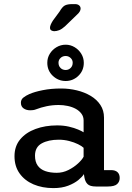

<svg xmlns="http://www.w3.org/2000/svg" viewBox="-20 -930 659 960"><path d="M459.5 2.5Q429.5 2.5 417.5 -9.8Q405.5 -22 402 -43.5L399.5 -59.5Q392 -46.5 372 -30Q352 -13.5 320.8 -1.5Q289.5 10.5 247 10.5Q191.5 10.5 147.5 -8.2Q103.5 -27 78 -62.8Q52.5 -98.5 52.5 -149Q52.5 -199 81 -233.2Q109.5 -267.5 157.8 -285.2Q206 -303 265.5 -303Q297.5 -303 324.5 -296.8Q351.5 -290.5 370.8 -282.2Q390 -274 398 -268.5V-328Q398 -347 387.2 -361.5Q376.5 -376 358.8 -385.8Q341 -395.5 318.8 -400.2Q296.5 -405 273.5 -405Q242 -405 212.8 -398.8Q183.5 -392.5 162 -384Q153.5 -380.5 145.5 -379.5Q137.5 -378.5 131.5 -378.5Q111.5 -378.5 98 -388Q84.5 -397.5 84.5 -416Q84.5 -432.5 97 -442.2Q109.5 -452 126.5 -459.5Q152.5 -471 194 -479.2Q235.5 -487.5 285.5 -487.5Q326 -487.5 364.2 -478.2Q402.5 -469 433.2 -450.8Q464 -432.5 482 -405.2Q500 -378 500 -342V-79.5H535Q556.5 -79.5 567.5 -69.2Q578.5 -59 578.5 -40Q578.5 -21.5 565.5 -9.5Q552.5 2.5 518.5 2.5ZM398 -191Q389.5 -199.5 370.2 -209Q351 -218.5 325.8 -225Q300.5 -231.5 274 -231.5Q222 -231.5 188.5 -213Q155 -194.5 155 -151.5Q155 -121 168.5 -102Q182 -83 206.5 -74.5Q231 -66 263.5 -66Q294.5 -66 322.2 -80Q350 -94 370.2 -112.8Q390.5 -131.5 398 -146.5ZM308.5 -525Q271 -525 243.8 -551Q216.5 -577 216.5 -616Q216.5 -641 229 -661.2Q241.5 -681.5 262.5 -694Q283.5 -706.5 308.5 -706.5Q332.5 -706.5 353.2 -694Q374 -681.5 386.5 -661Q399 -640.5 399 -616Q399 -577 372 -551Q345 -525 308.5 -525ZM308.5 -580Q322.5 -580 333 -590Q343.5 -600 343.5 -616.5Q343.5 -630.5 333 -640.2Q322.5 -650 308.5 -650Q293 -650 282.8 -640.2Q272.5 -630.5 272.5 -616.5Q272.5 -600 282.8 -590Q293 -580 308.5 -580ZM251 -774Q244 -774 237 -777.8Q230 -781.5 230 -791.5Q230 -804 244.5 -827L278 -872.5Q291.5 -896 304.5 -902.8Q317.5 -909.5 342 -909.5H355Q368 -909.5 375.5 -903.2Q383 -897 383 -887Q383 -873 366.5 -858L305 -798.5Q289.5 -784.5 276.2 -779.2Q263 -774 251 -774Z"/></svg>

Font: Sono Monospace Medium
Style: Regular
Weight: 500
Designer: Tyler Finck
Foundry: Tyler Finck
Version: Version 2.112